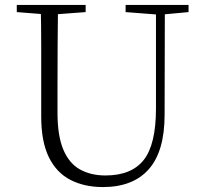

<svg xmlns="http://www.w3.org/2000/svg" viewBox="-20 -743 828 778"><path d="M397 15Q322 15 265.5 -14Q209 -43 178 -106Q147 -169 147 -271V-387Q147 -472 147 -556Q147 -640 145 -723H215Q214 -641 213.5 -557Q213 -473 213 -387V-286Q213 -193 236.5 -137Q260 -81 304 -56.5Q348 -32 407 -32Q513 -32 562.5 -95Q612 -158 612 -303V-723H648L647 -278Q647 -130 583 -57.5Q519 15 397 15ZM48 -694V-723H327V-694L194 -684H175ZM489 -694V-723H744V-694L636 -684H618Z"/></svg>

Font: Noto Serif HK ExtraLight
Style: Regular
Weight: 200
Designer: Ryoko NISHIZUKA 西塚涼子 (kana & ideographs); Frank Grießhammer (Latin, Greek & Cyrillic); Wenlong ZHANG 张文龙 (bopomofo); San
Foundry: Adobe
Version: Version 2.002-H1;hotconv 1.1.0;makeotfexe 2.6.0